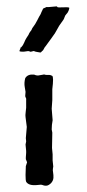

<svg xmlns="http://www.w3.org/2000/svg" viewBox="-20 -584 274 602"><path d="M126 -349.1H134.3Q138.2 -349.1 143.6 -346.2Q148.9 -343.3 144 -304.2V-270L142.1 -243.2L145 -207Q142.1 -192.4 142.1 -178.2L144 -168L143.1 -120.1L145 -100.1Q145 -90.3 145 -81.1L147 -62Q147 -60.1 146 -55.7Q145 -50.8 146.5 -43Q147.9 -35.2 147.5 -26.4Q147 -17.6 140.1 -9.8Q132.8 -2.9 127 -2Q121.1 -1 116.2 -2.9Q111.3 -4.9 107.9 -4.9L97.2 -3.9Q69.8 -1 62 -14.2Q60.1 -19 60.1 -35.2L61 -63L64.9 -75.2L61 -85V-90.8L62 -104.5V-110.8L60.1 -130.9L62 -140.6L61 -150.9L64 -186L60.1 -216.8Q59.1 -221.7 60.5 -232.4Q62 -243.2 62 -246.1V-271Q63 -273.9 61 -277.3Q59.1 -280.8 59.1 -283.2L60.1 -295.9Q60.1 -297.9 57.6 -311Q55.2 -324.2 59.1 -338.9Q66.9 -352.1 86.9 -350.1Q92.8 -347.2 99.1 -347.2L116.2 -350.1Q117.2 -351.1 120.1 -350.1Q123 -349.1 126 -349.1ZM71.8 -480Q72.3 -481 74.2 -483.9Q76.2 -486.8 77.6 -488.3Q79.1 -490.2 80.1 -493.2Q81.1 -496.1 84 -499.5Q90.3 -507.3 97.2 -521Q104 -534.7 106 -537.1Q107.9 -540 108.4 -542Q108.9 -543.9 109.9 -545.9Q110.4 -546.9 112.3 -550.8Q114.3 -554.7 115.2 -557.1L126 -562Q127.9 -561 146 -563L157.2 -564Q159.2 -564 159.7 -562Q160.2 -560.1 178.7 -561Q197.3 -562 197.3 -559.1Q197.3 -556.6 194.8 -549.8Q191.9 -543 188 -539.6Q184.1 -536.1 182.1 -529.3Q180.2 -522.5 172.9 -513.7Q165.5 -504.4 158.2 -490.2Q150.9 -476.6 147.9 -473.6Q145 -469.7 141.1 -463.9Q137.2 -458 131.8 -451.2Q126.5 -444.3 124 -440.4Q121.1 -436.5 120.1 -435.5Q119.1 -434.6 117.2 -430.2Q115.2 -425.8 113.3 -424.8Q111.3 -423.8 109.9 -421.4Q107.9 -418.9 106 -419.4Q104 -419.9 97.2 -420.9Q90.3 -421.9 87.9 -423.3Q85.9 -424.8 81.1 -422.9Q76.2 -420.9 73.7 -422.4Q71.3 -423.8 67.9 -423.8L54.2 -421.9Q44.4 -421.9 42 -422.9Q40 -423.8 42.5 -428.7Q44.9 -433.6 44.9 -436L45.9 -435.1Q52.2 -441.4 55.7 -450.2Q59.1 -459 63.5 -465.8Q67.9 -472.7 69.3 -474.6Q70.8 -477.1 70.8 -478Q70.8 -479 71.8 -480Z"/></svg>

Font: AntiqueNobleRegular
Style: Regular
Weight: 400
Version: Version 0.1